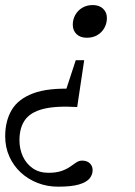

<svg xmlns="http://www.w3.org/2000/svg" viewBox="-36 -482 522 740"><path d="M298.5 -336.5Q273.5 -336.5 259 -350.5Q244.5 -364.5 244.5 -386.5Q244.5 -407 254 -424.2Q263.5 -441.5 281 -452Q298.5 -462.5 321.5 -462.5Q346.5 -462.5 361.2 -448.5Q376 -434.5 376 -412.5Q376 -392 366.5 -374.8Q357 -357.5 339.8 -347Q322.5 -336.5 298.5 -336.5ZM188 237.5Q146 237.5 109.2 223.2Q72.5 209 44.2 183Q16 157 0 121.2Q-16 85.5 -16 43.5Q-16 -15.5 9 -58Q34 -100.5 91.8 -122.2Q149.5 -144 248.5 -139.5L202.5 -87L256 -250H288.5L261.5 -69.5Q179 -74.5 130.2 -62Q81.5 -49.5 60.2 -19.5Q39 10.5 39 58.5Q39 92.5 52.2 121Q65.5 149.5 90.5 166.8Q115.5 184 150.5 184Q180.5 184 200.8 177Q221 170 234.2 160.5Q247.5 151 258.2 144Q269 137 280.5 137Q299 137 310 147.2Q321 157.5 321 174Q321 191.5 309 206Q297 220.5 268.2 229Q239.5 237.5 188 237.5Z"/></svg>

Font: Newsreader 14pt
Style: Italic
Weight: 400
Italic angle: -17°
Designer: Hugues Gentile
Foundry: Production Type
Version: Version 1.003